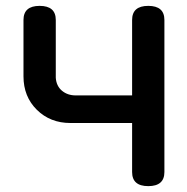

<svg xmlns="http://www.w3.org/2000/svg" viewBox="-20 -628 638 654"><path d="M60 -368V-560Q60 -608 115 -608Q170 -608 170 -560V-363Q172 -335 191 -319Q210 -303 238 -303H430V-560Q430 -608 485 -608Q540 -608 540 -560V-42Q540 6 485 6Q430 6 430 -42V-209H220Q151 -209 105.5 -254Q60 -299 60 -368Z"/></svg>

Font: Gugi Cyrillic
Style: Regular
Weight: 400
Foundry: TAE System & Typefaces Co.
Version: Version 3.10 September 15, 2020